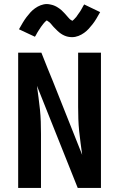

<svg xmlns="http://www.w3.org/2000/svg" viewBox="-20 -931 590 951"><path d="M70 0V-670H185L216 -592L241 -531L387 -164Q383 -194 379 -223.5Q375 -253 372 -282.5Q369 -312 368 -342Q367 -372 367 -402V-670H480V0H365L163 -506Q167 -476 171 -446.5Q175 -417 178 -387.5Q181 -358 182 -328Q183 -298 183 -268V0ZM337 -747Q332 -747 327 -747.5Q322 -748 317 -749Q312 -750 307.5 -751.5Q303 -753 298.5 -755Q294 -757 289.5 -759.5Q285 -762 281.5 -764.5Q278 -767 273.5 -770.5Q269 -774 265.5 -777.5Q262 -781 258.5 -784.5Q255 -788 251.5 -791.5Q248 -795 245.5 -797.5Q243 -800 239 -805Q235 -810 231.5 -814Q228 -818 224.5 -821Q221 -824 216.5 -826.5Q212 -829 212 -832L214 -833Q215 -833 215 -832L212 -830Q209 -828 206 -825.5Q203 -823 201 -820.5Q199 -818 197.5 -816.5Q196 -815 194.5 -813Q193 -811 191.5 -809Q190 -807 188.5 -805Q187 -803 185 -800.5Q183 -798 181.5 -795.5Q180 -793 178 -790Q176 -787 174 -784Q172 -781 170 -778Q168 -775 166 -771.5Q164 -768 162 -764.5Q160 -761 158 -757Q156 -753 153 -749L74 -786Q84 -804 93 -819Q102 -834 111.5 -846.5Q121 -859 130.5 -869.5Q140 -880 153 -889.5Q166 -899 181.5 -905Q197 -911 213 -911Q218 -911 223 -910Q228 -909 233 -908Q238 -907 242.5 -905.5Q247 -904 251.5 -902Q256 -900 260.5 -897.5Q265 -895 268.5 -892.5Q272 -890 276.5 -887Q281 -884 284.5 -880.5Q288 -877 291.5 -873.5Q295 -870 298.5 -866.5Q302 -863 304.5 -860Q307 -857 311 -852.5Q315 -848 318.5 -844Q322 -840 325.5 -836.5Q329 -833 333.5 -831Q338 -829 338 -825H335Q335 -826 338 -828Q341 -830 344 -832.5Q347 -835 349 -837.5Q351 -840 352.5 -841.5Q354 -843 355.5 -844.5Q357 -846 358.5 -848Q360 -850 361.5 -852.5Q363 -855 365 -857.5Q367 -860 368.5 -862.5Q370 -865 372 -867.5Q374 -870 376 -873Q378 -876 380 -879.5Q382 -883 384 -886.5Q386 -890 388 -893.5Q390 -897 392 -901Q394 -905 397 -909L476 -871Q466 -853 457 -838Q448 -823 438.5 -811Q429 -799 419.5 -788.5Q410 -778 397 -768.5Q384 -759 368.5 -753Q353 -747 337 -747Z"/></svg>

Font: Lode Term
Style: Bold
Weight: 700
Monospace: yes
Designer: Belleve Invis
Foundry: Belleve Invis
Version: Version 29.2.0